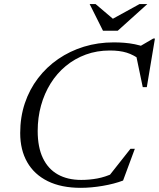

<svg xmlns="http://www.w3.org/2000/svg" viewBox="-20 -892 764 922"><path d="M525 -60.5 497.5 -39.5 606.5 -177.5H627.5L571 -25Q529 -9 473.5 0.5Q418 10 367.5 10Q274.5 10 209.5 -22Q144.5 -54 110.8 -113Q77 -172 77 -253Q77 -329.5 99.2 -396Q121.5 -462.5 162.5 -516.2Q203.5 -570 259.5 -608.5Q315.5 -647 383 -667.8Q450.5 -688.5 526 -688.5Q552 -688.5 577.2 -686.5Q602.5 -684.5 627.5 -679.5Q652.5 -674.5 677 -665.5L644 -665L716 -707H724L685 -473.5H665.5L633.5 -627L658 -602Q621.5 -629 588 -639.2Q554.5 -649.5 507.5 -649.5Q445.5 -649.5 392.2 -630Q339 -610.5 296.2 -575.2Q253.5 -540 223.2 -491.5Q193 -443 177 -385.2Q161 -327.5 161 -263Q161 -185 186 -132.8Q211 -80.5 257.8 -54.2Q304.5 -28 370 -28Q409 -28 447.2 -35Q485.5 -42 525 -60.5ZM687.5 -872.5 545.5 -744.5H474.5L410.5 -872.5H439L528.5 -796.5H512L650 -872.5Z"/></svg>

Font: Newsreader 28pt
Style: Italic
Weight: 400
Italic angle: -17°
Version: Version 1.003